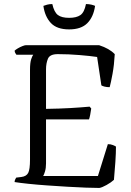

<svg xmlns="http://www.w3.org/2000/svg" viewBox="-20 -927 648 947"><path d="M470 0Q445 0 403.5 -1.5Q362 -3 312 -6Q262 -9 212 -12.5Q162 -16 119.5 -20.5Q77 -25 52 -29Q52 -36 55 -42Q58 -48 60 -51L85 -54Q110 -57 119 -74Q128 -91 128 -140V-582Q128 -618 134 -635.5Q140 -653 144 -657H61Q59 -660 56 -664.5Q53 -669 52 -677Q57 -682 68 -688.5Q79 -695 90.5 -699.5Q102 -704 107 -704H469Q519 -688 546 -660Q543 -606 535 -562.5Q527 -519 521 -497Q506 -497 495 -500Q484 -503 480 -506L459 -646Q426 -651 372 -655.5Q318 -660 265 -660Q226 -660 216.5 -637.5Q207 -615 207 -585V-390Q274 -391 326.5 -394Q379 -397 422 -401L430 -392Q425 -355 419 -338H207V-121Q207 -98 202 -81.5Q197 -65 193 -59H463L512 -216Q526 -216 537 -211.5Q548 -207 552 -204Q552 -173 549 -128Q546 -83 542 -40Q528 -27 505.5 -14.5Q483 -2 470 0ZM321 -782Q260 -782 230.5 -814Q201 -846 194 -898Q201 -901 212.5 -904Q224 -907 238 -907Q247 -867 265.5 -853Q284 -839 321 -839Q357 -839 376.5 -852.5Q396 -866 404 -907Q419 -907 431 -904Q443 -901 449 -898Q441 -843 410.5 -812.5Q380 -782 321 -782Z"/></svg>

Font: Texturina ExtraLight
Style: Regular
Weight: 200
Designer: Guillermo Torres Carreño
Foundry: Omnibus-Type
Version: Version 1.002; ttfautohint (v1.8.3)